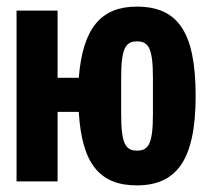

<svg xmlns="http://www.w3.org/2000/svg" viewBox="-20 -548 640 580"><path d="M393 12C513 12 571 -64 571 -258C571 -452 517 -528 393 -528C286 -528 230 -464 218 -313H154V-516H30V0H154V-210H218C227 -55 280 12 393 12ZM394 -93C359 -93 346 -114 346 -204V-312C346 -402 359 -423 394 -423C429 -423 442 -402 442 -312V-204C442 -114 429 -93 394 -93Z"/></svg>

Font: IBM Plex Mono
Style: Bold
Weight: 700
Monospace: yes
Designer: Mike Abbink, Paul van der Laan, Pieter van Rosmalen
Foundry: Bold Monday
Version: Version 2.004